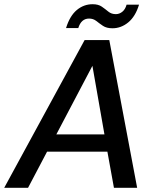

<svg xmlns="http://www.w3.org/2000/svg" viewBox="-38 -890 741 910"><path d="M-18 0 363 -700H480L612 0H502L471 -171H185L95 0ZM229 -253H457L400 -578ZM275 -757Q293 -815 326 -842.5Q359 -870 401 -870Q428 -870 444.5 -858.5Q461 -847 475.5 -835Q490 -823 511 -823Q528 -823 542 -834.5Q556 -846 562 -868H621Q604 -812 570 -784Q536 -756 495 -756Q467 -756 450 -767.5Q433 -779 418.5 -790.5Q404 -802 384 -802Q347 -802 333 -757Z"/></svg>

Font: Ultramarine Medium
Style: Italic
Weight: 500
Italic angle: -10°
Designer: Colophon Foundry, Jonny Pinhorn
Foundry: Colophon Foundry
Version: Version 1.200; ttfautohint (v1.8.3)